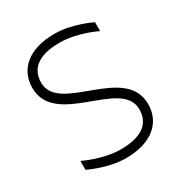

<svg xmlns="http://www.w3.org/2000/svg" viewBox="-165 -818 881 936"><g transform="rotate(-30 275.0 -350.0)"><path d="M275 0C425 0 500 -75 500 -175C500 -400 100 -350 100 -525C100 -600 150 -650 275 -650C375 -650 475 -600 475 -600V-650C475 -650 375 -700 275 -700C125 -700 50 -625 50 -525C50 -300 450 -350 450 -175C450 -100 400 -50 275 -50C175 -50 75 -100 75 -100V-50C75 -50 175 0 275 0Z"/></g></svg>

Font: LS-VG5000 Light
Style: Regular
Weight: 400
Designer: Justin Bihan, 2021
Foundry: Justin Bihan, 2021
Version: Version 1.000;Glyphs 3.1.2 (3151)